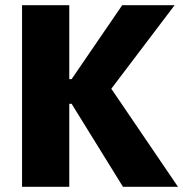

<svg xmlns="http://www.w3.org/2000/svg" viewBox="-20 -720 706 740"><path d="M65 0H247V-320H256L454 0H666L409 -378L653 -700H451L256 -415H247V-700H65Z"/></svg>

Font: Fixel Text ExtraBold
Style: Regular
Weight: 800
Width: 4
Designer: AlfaBravo + MacPaw
Foundry: Kyrylo Tkachov, Marchela Mozhyna, Serhii Makarenko, Maria Weinstein, Zakhar Kryvoshyya
Version: Version 1.211